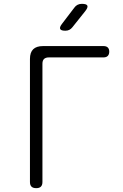

<svg xmlns="http://www.w3.org/2000/svg" viewBox="-20 -970 640 1000"><path d="M169 10Q152 10 144 2Q136 -6 136 -22V-663Q136 -697 153 -713.5Q170 -730 204 -730H519Q534 -730 541.5 -722.5Q549 -715 549 -701Q549 -687 541.5 -679Q534 -671 519 -671H235Q218 -671 209.5 -663Q201 -655 201 -638V-22Q201 -6 193 2Q185 10 169 10ZM320 -810Q298 -810 293.5 -819Q289 -828 303 -846L367 -930Q374 -940 384 -945Q394 -950 406 -950Q431 -950 435 -940.5Q439 -931 424 -912L357 -828Q350 -819 341 -814.5Q332 -810 320 -810Z"/></svg>

Font: Maple Mono NL ExtraLight
Style: Regular
Weight: 275
Monospace: yes
Designer: subframe7536
Version: Version 7.000